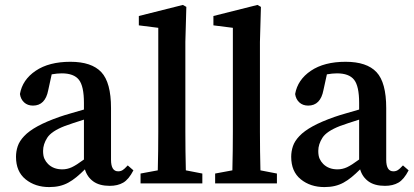

<svg xmlns="http://www.w3.org/2000/svg" viewBox="-20 -745 1680 780"><path d="M321 -259Q298 -252 277.5 -245Q257 -238 243 -233Q189 -212 172 -185.5Q155 -159 155 -132Q155 -112 160.5 -100Q166 -88 175 -79Q197 -57 233 -57Q253 -57 271.5 -65.5Q290 -74 321 -97ZM522 -53Q503 -16 480.5 -3Q458 10 426 10Q384 10 359 -8Q334 -26 325 -57Q307 -39 290.5 -25.5Q274 -12 257.5 -3Q241 6 222 10.5Q203 15 180 15Q123 15 84 -16.5Q45 -48 45 -108Q45 -130 52 -151Q59 -172 78.5 -192.5Q98 -213 132.5 -232Q167 -251 221 -270Q241 -277 267.5 -284.5Q294 -292 321 -300V-327Q321 -395 300.5 -421Q280 -447 231 -447Q222 -447 211.5 -446Q201 -445 190 -443L176 -379Q164 -316 114 -316Q92 -316 78 -329Q64 -342 61 -363Q71 -421 125 -457.5Q179 -494 266 -494Q352 -494 391.5 -452Q431 -410 431 -306V-96Q431 -49 460 -49Q471 -49 479 -54.5Q487 -60 494 -68L499 -73Z M802 -40V0H551V-40L621 -53Q622 -93 622.5 -132Q623 -171 623 -210V-632L544 -642V-680L723 -725L737 -717L733 -575V-210Q733 -171 733.5 -131.5Q734 -92 735 -53Z M1105 -40V0H854V-40L924 -53Q925 -93 925.5 -132Q926 -171 926 -210V-632L847 -642V-680L1026 -725L1040 -717L1036 -575V-210Q1036 -171 1036.5 -131.5Q1037 -92 1038 -53Z M1439 -259Q1416 -252 1395.5 -245Q1375 -238 1361 -233Q1307 -212 1290 -185.5Q1273 -159 1273 -132Q1273 -112 1278.5 -100Q1284 -88 1293 -79Q1315 -57 1351 -57Q1371 -57 1389.5 -65.5Q1408 -74 1439 -97ZM1640 -53Q1621 -16 1598.5 -3Q1576 10 1544 10Q1502 10 1477 -8Q1452 -26 1443 -57Q1425 -39 1408.5 -25.5Q1392 -12 1375.5 -3Q1359 6 1340 10.5Q1321 15 1298 15Q1241 15 1202 -16.5Q1163 -48 1163 -108Q1163 -130 1170 -151Q1177 -172 1196.5 -192.5Q1216 -213 1250.5 -232Q1285 -251 1339 -270Q1359 -277 1385.5 -284.5Q1412 -292 1439 -300V-327Q1439 -395 1418.5 -421Q1398 -447 1349 -447Q1340 -447 1329.5 -446Q1319 -445 1308 -443L1294 -379Q1282 -316 1232 -316Q1210 -316 1196 -329Q1182 -342 1179 -363Q1189 -421 1243 -457.5Q1297 -494 1384 -494Q1470 -494 1509.5 -452Q1549 -410 1549 -306V-96Q1549 -49 1578 -49Q1589 -49 1597 -54.5Q1605 -60 1612 -68L1617 -73Z"/></svg>

Font: Source Serif Pro Semibold
Style: Regular
Weight: 600
Designer: Frank Grießhammer
Foundry: Adobe Systems Incorporated
Version: Version 1.014;PS Version 1.0;hotconv 1.0.73;makeotf.lib2.5.5